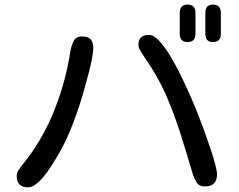

<svg xmlns="http://www.w3.org/2000/svg" viewBox="-20 -847 1040 835"><path d="M795.9 -664.1Q761.7 -664.1 761.7 -700.2V-791Q761.7 -827.1 795.9 -827.1Q830.1 -827.1 830.1 -791V-700.2Q830.1 -664.1 795.9 -664.1ZM906.2 -664.1Q873 -664.1 873 -700.2V-791Q873 -827.1 906.2 -827.1Q940.4 -827.1 940.4 -791V-700.2Q940.4 -664.1 906.2 -664.1ZM871.1 -36.1Q845.7 -36.1 834.5 -54.7Q823.2 -73.2 817.4 -93.8Q791 -182.6 764.2 -267.6Q737.3 -352.5 701.7 -434.1Q666 -515.6 612.3 -591.8Q605.5 -602.5 593.8 -620.6Q582 -638.7 582 -652.3Q582 -674.8 594.2 -685.1Q606.4 -695.3 627.9 -695.3Q647.5 -695.3 670.9 -670.9Q694.3 -646.5 718.8 -606.4Q743.2 -566.4 766.1 -519.5Q789.1 -472.7 809.1 -426.8Q829.1 -380.9 843.3 -344.2Q857.4 -307.6 864.3 -289.1Q869.1 -275.4 878.9 -248Q888.7 -220.7 898.9 -189.5Q909.2 -158.2 916.5 -130.4Q923.8 -102.5 923.8 -88.9Q923.8 -36.1 871.1 -36.1ZM101.6 -32.2Q52.7 -32.2 52.7 -82Q52.7 -95.7 61.5 -108.4Q70.3 -121.1 78.1 -130.9Q164.1 -237.3 214.8 -363.8Q265.6 -490.2 286.1 -624Q290 -647.5 299.8 -668Q309.6 -688.5 337.9 -688.5Q385.7 -688.5 385.7 -639.6Q385.7 -621.1 380.4 -593.3Q375 -565.4 367.2 -535.2Q359.4 -504.9 351.6 -477.1Q343.8 -449.2 338.9 -431.6Q317.4 -359.4 288.6 -287.6Q259.8 -215.8 219.7 -151.4Q212.9 -139.6 199.7 -119.6Q186.5 -99.6 170.4 -79.6Q154.3 -59.6 136.2 -45.9Q118.2 -32.2 101.6 -32.2Z"/></svg>

Font: Kosugi Maru
Style: Regular
Weight: 400
Designer: MOTOYA
Version: Version 4.002